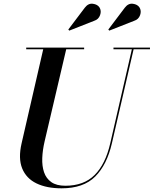

<svg xmlns="http://www.w3.org/2000/svg" viewBox="-20 -1009 836 1044"><path d="M710 -896 574 -842.5 569 -848.5 658.5 -967Q677.5 -992 702.8 -988.5Q728 -985 738.5 -968.5Q750 -950 741.8 -926.8Q733.5 -903.5 710 -896ZM492.5 -896 356.5 -842.5 351.5 -848.5 441 -967Q460 -992 485.2 -988.5Q510.5 -985 521 -968.5Q532.5 -950 524.2 -926.8Q516 -903.5 492.5 -896ZM122.5 -750H437.5V-741H340L222.5 -240Q211.5 -193 209.8 -149.8Q208 -106.5 219.5 -72.5Q231 -38.5 259 -18.8Q287 1 335.5 1Q436 1 494.8 -57.8Q553.5 -116.5 579.5 -230L697 -741H597V-750H795.5V-741H706.5L588.5 -230Q561.5 -112.5 497.5 -48.8Q433.5 15 315 15Q233.5 15 178 -12Q122.5 -39 100.5 -93.5Q78.5 -148 97.5 -230L215 -741H122.5Z"/></svg>

Font: Bodoni* 24pt Medium
Style: Italic
Weight: 500
Italic angle: -13°
Version: Version 2.3